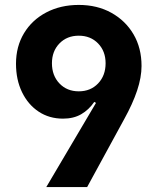

<svg xmlns="http://www.w3.org/2000/svg" viewBox="-20 -760 640 780"><path d="M168 0 370 -342 363 -346Q341 -314 310 -296Q279 -278 236 -278Q180 -278 137 -306.5Q94 -335 69.5 -385.5Q45 -436 45 -501Q45 -571 77.5 -625Q110 -679 168 -709.5Q226 -740 300 -740Q375 -740 432.5 -708Q490 -676 522.5 -620.5Q555 -565 555 -492Q555 -446 537 -392Q519 -338 484 -275L334 0ZM300 -389Q348 -389 378.5 -421Q409 -453 409 -503Q409 -552 378.5 -583.5Q348 -615 300 -615Q252 -615 221.5 -583.5Q191 -552 191 -503Q191 -453 221.5 -421Q252 -389 300 -389Z"/></svg>

Font: NKDuy Mono ExtraBold
Style: Regular
Weight: 800
Monospace: yes
Designer: NKDuy
Foundry: NKDuy
Version: Version 2.251; ttfautohint (v1.8.4.7-5d5b)